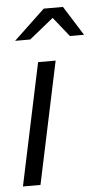

<svg xmlns="http://www.w3.org/2000/svg" viewBox="-52 -751 418 785"><g transform="rotate(-5 156.5 -358.5)"><path d="M10 0 116 -501H188L82 0ZM30 -596 158 -717H237L313 -596H255L191 -676L92 -596Z"/></g></svg>

Font: Red Hat Display
Style: Italic
Weight: 400
Italic angle: -12°
Designer: Pentagram, MCKL
Foundry: Pentagram, MCKL
Version: Version 1.023; ttfautohint (v1.8.3)